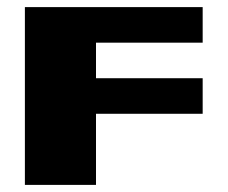

<svg xmlns="http://www.w3.org/2000/svg" viewBox="-20 -520 640 540"><path d="M50 -500H550V-400H250V-300H550V-200H250V0H50Z"/></svg>

Font: Tokeely Brookings
Style: Regular
Weight: 400
Designer: Peter Wiegel
Foundry: Peter Wiegel
Version: Version 2.001